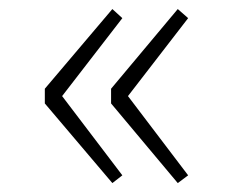

<svg xmlns="http://www.w3.org/2000/svg" viewBox="-20 -494 540 433"><path d="M233.4 -81.1 81.1 -260.7V-293.9L233.4 -473.6L255.9 -453.1L120.1 -277.3L255.9 -98.6ZM380.9 -81.1 230.5 -260.7V-293.9L380.9 -473.6L404.3 -453.1L268.6 -277.3L404.3 -98.6Z"/></svg>

Font: Gen Shin Gothic Monospace ExtraLight
Style: Regular
Weight: 200
Designer: [Source Han Sans]
Ryoko NISHIZUKA  (kana & ideographs); Paul D. Hunt (Latin, Greek & Cyrillic); Wenlong ZHANG  (bopomofo
Version: Version 1.002.20150607